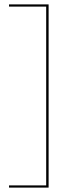

<svg xmlns="http://www.w3.org/2000/svg" viewBox="-20 -731 357 873"><path d="M201 -711V122H21V112H190V-701H21V-711Z"/></svg>

Font: EauTest Hairline
Style: Regular
Weight: 250
Designer: Christian Thalmann (Catharsis Fonts)
Version: Version 0.001;PS 000.001;hotconv 1.0.88;makeotf.lib2.5.64775